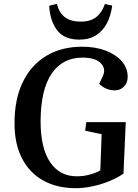

<svg xmlns="http://www.w3.org/2000/svg" viewBox="-20 -969 719 1003"><path d="M637 -331 625 -62Q597 -42 555.5 -24.5Q514 -7 467 3.5Q420 14 375 14Q277 14 205 -26.5Q133 -67 94 -143.5Q55 -220 56 -328Q56 -451 99 -540Q142 -629 221.5 -677Q301 -725 409 -725Q479 -725 532.5 -704.5Q586 -684 616.5 -648.5Q647 -613 647 -568Q647 -536 627.5 -516.5Q608 -497 580 -497Q533 -497 498 -531L517 -571Q535 -609 507 -638.5Q479 -668 411 -668Q306 -668 249.5 -584Q193 -500 192 -337Q192 -195 242 -121.5Q292 -48 381 -48Q415 -48 447.5 -56.5Q480 -65 504 -79L511 -268L425 -286L431 -331ZM277 -949Q290 -900 320.5 -878Q351 -856 402 -856Q453 -856 483 -880Q513 -904 528 -948L566 -940Q560 -890 539.5 -849.5Q519 -809 483 -785.5Q447 -762 395 -762Q315 -762 278 -811.5Q241 -861 237 -939Z"/></svg>

Font: Literata 36pt SemiBold
Style: Italic
Weight: 600
Italic angle: -2°
Designer: Latin by Veronika Burian and Jose Scaglione. Greek by Irene Vlachou. Cyrillic by Vera Evstafieva
Foundry: TypeTogether
Version: Version 3.002